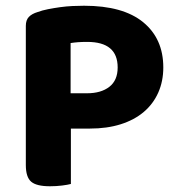

<svg xmlns="http://www.w3.org/2000/svg" viewBox="-20 -642 618 669"><path d="M227 -194V-1Q216 2 196 4.5Q176 7 154 7Q107 7 88.5 -9Q70 -25 70 -67V-552Q70 -572 80.5 -583Q91 -594 111 -600Q127 -606 147.5 -610Q168 -614 189.5 -617Q211 -620 232.5 -621Q254 -622 273 -622Q409 -622 479 -564.5Q549 -507 549 -407Q549 -359 531.5 -319.5Q514 -280 481 -252Q448 -224 400.5 -209Q353 -194 293 -194ZM283 -317Q332 -317 361 -339.5Q390 -362 390 -407Q390 -496 284 -496Q266 -496 252.5 -495Q239 -494 226 -492V-317Z"/></svg>

Font: Baloo Bhaina 2
Style: Bold
Weight: 700
Designer: Yesha Goshar, Manish Minz, Shuchita Grover and Ek Type
Foundry: Ek Type
Version: Version 1.640;hotconv 1.0.111;makeotfexe 2.5.65597; ttfautoh